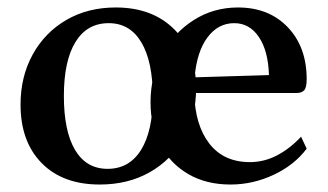

<svg xmlns="http://www.w3.org/2000/svg" viewBox="-20 -482 879 514"><path d="M247 12Q148 12 91.5 -45.5Q35 -103 35 -202Q35 -277 67.5 -336Q100 -395 157.5 -428.5Q215 -462 290 -462Q388 -462 446.5 -403.5Q505 -345 505 -246Q505 -170 472 -112Q439 -54 381 -21Q323 12 247 12ZM268 -30Q326 -30 357.5 -80.5Q389 -131 389 -223Q389 -317 358.5 -368.5Q328 -420 271 -420Q213 -420 182 -369.5Q151 -319 151 -225Q151 -131 181 -80.5Q211 -30 268 -30ZM597 12Q532 12 484 -16Q436 -44 409.5 -93.5Q383 -143 383 -208Q383 -280 414.5 -337.5Q446 -395 499 -428.5Q552 -462 617 -462Q700 -462 750.5 -409Q801 -356 801 -270Q801 -247 794 -240Q787 -233 774 -233H500Q502 -147 540.5 -97.5Q579 -48 649 -48Q687 -48 721.5 -66Q756 -84 786 -116L801 -84Q768 -40 712.5 -14Q657 12 597 12ZM607 -420Q564 -420 535.5 -382Q507 -344 501 -275L700 -281Q698 -346 673 -383Q648 -420 607 -420Z"/></svg>

Font: Petrona SemiBold
Style: Regular
Weight: 600
Designer: Ringo R. Seeber
Foundry: Ringo R. Seeber
Version: Version 2.001; ttfautohint (v1.8.3)